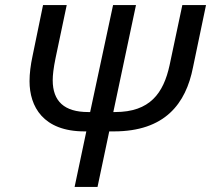

<svg xmlns="http://www.w3.org/2000/svg" viewBox="-20 -734 829 754"><path d="M312 -218H319L273 0H363L409 -218H427C627 -218 710 -326 738 -470L789 -714H696L646 -478C622 -368 569 -294 432 -294H425L514 -714H424L334 -294H326C233 -294 187 -336 187 -419C187 -439 190 -466 198 -505L242 -714H149L108 -515C100 -478 96 -445 96 -415C96 -316 149 -218 312 -218Z"/></svg>

Font: BC Sans
Style: Italic
Weight: 400
Italic angle: -12°
Designer: Monotype Design Team
Designer: Province of B.C.
Foundry: Monotype Imaging Inc.
Version: Version 2.000;GOOG;noto-source:20170915:90ef993387c0